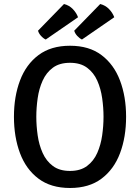

<svg xmlns="http://www.w3.org/2000/svg" viewBox="-20 -924 698 957"><path d="M49.5 -342Q49.5 -443 79.8 -523Q110 -603 172 -649.5Q234 -696 329 -696Q424.5 -696 486.2 -649.2Q548 -602.5 578.2 -522.5Q608.5 -442.5 608.5 -342Q608.5 -240.5 578.2 -160.2Q548 -80 486 -33.5Q424 13 329 13Q233.5 13 171.5 -33.8Q109.5 -80.5 79.5 -161Q49.5 -241.5 49.5 -342ZM161 -342Q161 -296.5 167.8 -249.2Q174.5 -202 192.5 -161.8Q210.5 -121.5 243.5 -96.8Q276.5 -72 329 -72Q381 -72 414 -96.8Q447 -121.5 464.8 -161.8Q482.5 -202 489.2 -249.2Q496 -296.5 496 -342Q496 -387.5 489.2 -434.8Q482.5 -482 464.8 -522Q447 -562 414 -586.5Q381 -611 329 -611Q276.5 -611 243.5 -586.5Q210.5 -562 192.5 -522Q174.5 -482 167.8 -434.8Q161 -387.5 161 -342ZM479.5 -904Q505.5 -897.5 523.5 -878.8Q541.5 -860 549.5 -838L388.5 -727Q376 -733 364.8 -745.2Q353.5 -757.5 350 -771ZM299 -904Q325 -897.5 343 -878.8Q361 -860 369 -838L208 -727Q195 -733 184 -745.5Q173 -758 169.5 -771Z"/></svg>

Font: Signika SC
Style: Regular
Weight: 400
Designer: Anna Giedryś
Foundry: Anna Giedryś
Version: Version 2.000; ttfautohint (v1.8.3) -l 8 -r 50 -G 200 -x 9 -